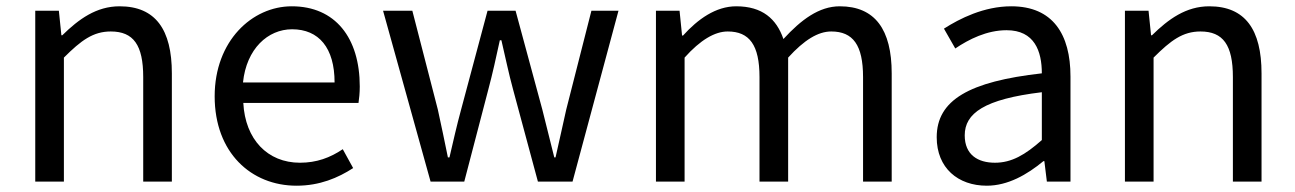

<svg xmlns="http://www.w3.org/2000/svg" viewBox="-20 -577 4113 610"><path d="M92 0H183V-394C238 -449 276 -477 332 -477C404 -477 435 -434 435 -332V0H526V-344C526 -483 474 -557 360 -557C286 -557 230 -516 178 -465H175L167 -543H92Z M922 13C996 13 1054 -12 1102 -43L1069 -103C1029 -76 986 -60 933 -60C830 -60 759 -134 753 -250H1119C1121 -263 1123 -282 1123 -302C1123 -457 1045 -557 907 -557C781 -557 662 -447 662 -271C662 -92 778 13 922 13ZM752 -315C763 -422 831 -484 908 -484C993 -484 1043 -425 1043 -315Z M1348 0H1455L1531 -291C1545 -343 1556 -394 1568 -449H1573C1586 -394 1596 -344 1610 -293L1689 0H1799L1945 -543H1859L1779 -229C1767 -177 1757 -128 1745 -77H1741C1728 -128 1716 -177 1703 -229L1618 -543H1529L1445 -229C1431 -178 1420 -128 1408 -77H1403C1393 -128 1382 -177 1371 -229L1290 -543H1197Z M2064 0H2155V-394C2205 -450 2251 -477 2292 -477C2361 -477 2393 -434 2393 -332V0H2484V-394C2535 -450 2579 -477 2621 -477C2690 -477 2722 -434 2722 -332V0H2813V-344C2813 -483 2760 -557 2648 -557C2582 -557 2525 -514 2469 -453C2447 -517 2402 -557 2319 -557C2254 -557 2197 -516 2150 -464H2147L2139 -543H2064Z M3115 13C3182 13 3243 -22 3295 -65H3298L3306 0H3381V-334C3381 -468 3325 -557 3193 -557C3106 -557 3029 -518 2979 -486L3015 -423C3058 -452 3115 -481 3178 -481C3267 -481 3290 -414 3290 -344C3059 -318 2956 -259 2956 -141C2956 -43 3024 13 3115 13ZM3141 -60C3087 -60 3045 -85 3045 -147C3045 -217 3107 -262 3290 -284V-132C3237 -85 3194 -60 3141 -60Z M3554 0H3645V-394C3700 -449 3738 -477 3794 -477C3866 -477 3897 -434 3897 -332V0H3988V-344C3988 -483 3936 -557 3822 -557C3748 -557 3692 -516 3640 -465H3637L3629 -543H3554Z"/></svg>

Font: Source Han Sans KR Regular
Style: Regular
Weight: 400
Designer: Ryoko NISHIZUKA (kana & ideographs); Paul D. Hunt (Latin, Greek & Cyrillic); Wenlong ZHANG (bopomofo); Sandoll Communica
Foundry: Adobe Systems Incorporated
Version: Version 1.004;PS 1.004;hotconv 1.0.82;makeotf.lib2.5.63406